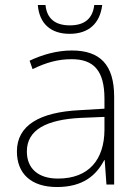

<svg xmlns="http://www.w3.org/2000/svg" viewBox="-20 -742 561 772"><path d="M391 -722H359C353 -670 323 -640 261 -640C200 -640 168 -669 163 -722H132C138 -648 183 -606 260 -606C337 -606 382 -648 391 -722ZM269 -539C208 -539 150 -522 99 -498L111 -464C166 -491 214 -504 268 -504C356 -504 400 -459 400 -345V-305L300 -299C139 -291 48 -238 48 -133C48 -44 105 10 209 10C314 10 367 -37 399 -98H401L408 0H439V-353C439 -482 382 -539 269 -539ZM304 -268 400 -272V-219C399 -101 338 -24 213 -24C134 -24 88 -64 88 -133C88 -221 168 -261 304 -268Z"/></svg>

Font: Noto Sans Ethiopic ExtraLight
Style: Regular
Weight: 200
Designer: Monotype Design Team
Foundry: Monotype Imaging Inc.
Version: Version 2.102